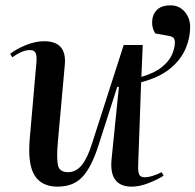

<svg xmlns="http://www.w3.org/2000/svg" viewBox="-20 -683 730 717"><path d="M195 14Q136 14 109.5 -27.5Q83 -69 91 -164L116 -450Q118 -474 113 -485Q108 -496 92 -496Q75 -496 57 -487.5Q39 -479 26 -469L18 -482Q41 -500 76.5 -514.5Q112 -529 145 -529Q230 -529 222 -441L196 -152Q191 -96 196 -68Q201 -40 234 -40Q264 -40 285.5 -66.5Q307 -93 324 -148L442 -515H513L508 -396Q557 -410 584.5 -432.5Q612 -455 622.5 -479.5Q633 -504 633 -524Q633 -536 628.5 -541Q624 -546 611 -549L560 -558Q548 -576 548 -599Q548 -627 565 -645Q582 -663 617 -663Q649 -663 669.5 -639.5Q690 -616 690 -583Q690 -539 671.5 -498Q653 -457 613 -425Q573 -393 507 -376L496 -67Q495 -43 499.5 -32Q504 -21 521 -21Q545 -21 584 -40L591 -27Q570 -13 535.5 0.5Q501 14 472 14Q385 14 397 -92L424 -358L418 -359L348 -141Q322 -59 288 -22.5Q254 14 195 14Z"/></svg>

Font: Literata 72pt Medium
Style: Italic
Weight: 500
Italic angle: -2°
Designer: Latin by Veronika Burian and Jose Scaglione. Greek by Irene Vlachou. Cyrillic by Vera Evstafieva
Foundry: TypeTogether
Version: Version 3.002